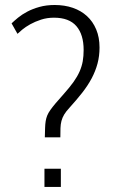

<svg xmlns="http://www.w3.org/2000/svg" viewBox="-20 -741 453 761"><path d="M193.8 -670.9Q166.5 -670.9 142.6 -663.1Q118.7 -655.3 99.9 -644.8Q81.1 -634.3 68.1 -623.5Q55.2 -612.8 49.3 -606.9L25.9 -648.4Q36.1 -658.2 51.5 -670.9Q66.9 -683.6 88.1 -694.8Q109.4 -706.1 136.5 -713.6Q163.6 -721.2 196.8 -721.2Q235.8 -721.2 268.6 -710Q301.3 -698.7 324.7 -677.2Q348.1 -655.8 361.3 -624.3Q374.5 -592.8 374.5 -552.7Q374.5 -519 366.5 -489Q358.4 -459 343.3 -430.4Q328.1 -401.9 305.9 -373.5Q283.7 -345.2 255.4 -314Q241.7 -299.3 234.4 -287.1Q227.1 -274.9 223.6 -261.7Q220.2 -248.5 219.7 -233.2Q219.2 -217.8 219.2 -196.8H157.7Q158.2 -218.8 158.7 -234.1Q159.2 -249.5 161.1 -261.2Q163.1 -272.9 167.2 -283.2Q171.4 -293.5 179.7 -305.2Q188 -316.9 200.7 -332Q213.4 -347.2 232.9 -368.7Q256.3 -395 271.5 -416.3Q286.6 -437.5 295.4 -457.5Q304.2 -477.5 307.9 -498Q311.5 -518.6 311.5 -543Q311.5 -604 282.7 -637.5Q253.9 -670.9 193.8 -670.9ZM221.2 0H156.2V-72.3H221.2Z"/></svg>

Font: Ufes Sans Light
Style: Regular
Weight: 200
Designer: Ricardo Esteves & Thais Bronze
Foundry: ProDesignUfes - Ricardo Esteves, Thais Bronze (This is a derivative work, based on Roboto family, by Christian Robertson
Version: Version 2.0